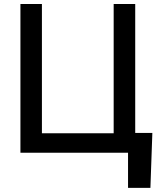

<svg xmlns="http://www.w3.org/2000/svg" viewBox="-20 -747 806 939"><path d="M715.6 171.9H606.2V0H79.9V-727.3H185V-95.2H535.9V-727.3H641.3V-96.9H725.1Z"/></svg>

Font: Linik Sans Medium
Style: Regular
Weight: 500
Designer: Rasmus Andersson (font), Cristiano Sobral (main changes)
Foundry: rsms
Version: Version 3.018;June 1, 2022;FontCreator 14.0.0.2814 64-bit; t